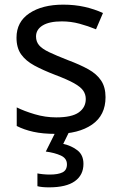

<svg xmlns="http://www.w3.org/2000/svg" viewBox="-20 -566 519 826"><path d="M434 -148Q434 -70 376 -30Q318 10 220 10Q164 10 123.5 1Q83 -8 52 -24V-104Q84 -88 129.5 -74.5Q175 -61 222 -61Q289 -61 319 -82.5Q349 -104 349 -140Q349 -160 338 -176Q327 -192 298.5 -208Q270 -224 217 -244Q165 -264 128 -284Q91 -304 71 -332Q51 -360 51 -404Q51 -472 106.5 -509Q162 -546 252 -546Q301 -546 343.5 -536.5Q386 -527 423 -510L393 -440Q359 -454 322 -464Q285 -474 246 -474Q192 -474 163.5 -456.5Q135 -439 135 -409Q135 -387 148 -371.5Q161 -356 191.5 -341.5Q222 -327 273 -307Q324 -288 360 -268Q396 -248 415 -219.5Q434 -191 434 -148ZM339 139Q339 187 302 213.5Q265 240 191 240Q159 240 141 235V180Q150 182 165 183.5Q180 185 194 185Q230 185 249 175.5Q268 166 268 141Q268 115 241.5 103Q215 91 177 86L220 0H278L252 53Q288 61 313.5 81Q339 101 339 139Z"/></svg>

Font: Noto Sans Lao
Style: Regular
Weight: 400
Designer: Monotype Design Team
Foundry: Monotype Imaging Inc.
Version: Version 2.003; ttfautohint (v1.8.4.7-5d5b)